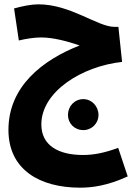

<svg xmlns="http://www.w3.org/2000/svg" viewBox="-20 -596 639 887"><path d="M570 219 526 87C458 112 410 120 363 120C250 120 171 76 171 -21C171 -173 359 -290 544 -310L527 -472H508C431 -472 306 -576 158 -576C124 -576 85 -568 45 -557L67 -409C100 -417 139 -423 169 -423C227 -423 292 -405 348 -386C177 -319 19 -197 19 4C19 189 165 271 350 271C406 271 476 262 570 219ZM365 5C404 5 435 -26 435 -65C435 -105 404 -138 365 -138C324 -138 294 -105 294 -65C294 -26 324 5 365 5Z"/></svg>

Font: Noto Sans Arabic UI ExtraCondensed Extra
Style: Regular
Weight: 800
Width: 3
Designer: Nadine Chahine - Monotype Design Team
Foundry: Monotype Imaging Inc.
Version: Version 1.900